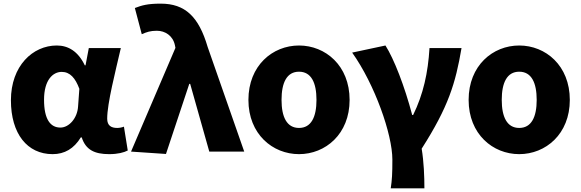

<svg xmlns="http://www.w3.org/2000/svg" viewBox="-20 -833 3190 1055"><path d="M269 14C335 14 386 -16 424 -78H429C451 -10 499 14 580 14C627 14 661 5 682 -6L661 -137C648 -132 635 -130 624 -130C592 -130 569 -142 569 -181C569 -265 614 -439 644 -569H468L450 -474H446C409 -551 355 -583 292 -583C160 -583 40 -471 40 -282C40 -98 130 14 269 14ZM312 -132C257 -132 222 -177 222 -285C222 -394 271 -438 319 -438C365 -438 394 -404 416 -345L409 -248C405 -183 359 -132 312 -132Z M892 13 1020 -372H1025L1130 0H1322L1121 -575C1072 -742 997 -813 863 -813C792 -813 760 -804 721 -789L759 -645C786 -657 806 -664 842 -664C887 -664 930 -637 941 -585L944 -570L700 0Z M1623 14C1768 14 1901 -96 1901 -284C1901 -473 1768 -583 1623 -583C1478 -583 1345 -473 1345 -284C1345 -96 1478 14 1623 14ZM1623 -130C1556 -130 1527 -190 1527 -284C1527 -379 1556 -439 1623 -439C1690 -439 1719 -379 1719 -284C1719 -190 1690 -130 1623 -130Z M2127 202H2312C2312 138 2309 56 2297 -16C2444 -246 2483 -375 2516 -569H2340C2332 -434 2306 -315 2250 -201H2245C2203 -360 2145 -509 2098 -583L1915 -544C2039 -370 2136 -95 2136 44C2136 124 2134 155 2127 202Z M2833 14C2978 14 3111 -96 3111 -284C3111 -473 2978 -583 2833 -583C2688 -583 2555 -473 2555 -284C2555 -96 2688 14 2833 14ZM2833 -130C2766 -130 2737 -190 2737 -284C2737 -379 2766 -439 2833 -439C2900 -439 2929 -379 2929 -284C2929 -190 2900 -130 2833 -130Z"/></svg>

Font: Noto Sans CJK Black
Style: Bold
Weight: 900
Designer: Ryoko NISHIZUKA (kana & ideographs); Paul D. Hunt (Latin, Greek & Cyrillic); Wenlong ZHANG (bopomofo); Sandoll Communica
Foundry: Adobe Systems Incorporated
Version: Version 1.000;PS 1;hotconv 1.0.78;makeotf.lib2.5.61930